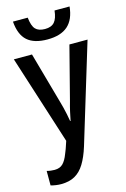

<svg xmlns="http://www.w3.org/2000/svg" viewBox="-146 -821 741 1128"><g transform="rotate(-15 225.0 -257.0)"><path d="M80.6 240.2Q49.8 240.2 17.6 231.4V143.1Q29.3 146.5 42 147.9Q54.7 149.4 64.9 149.4Q97.2 149.4 115.7 130.6Q134.3 111.8 147.9 75.2Q152.8 63 158.9 47.6Q165 32.2 174.3 2L1 -540H111.3L198.7 -228Q203.6 -212.4 208.7 -191.2Q213.9 -169.9 218.8 -147.2Q223.6 -124.5 226.6 -104.5H229.5Q232.4 -119.1 235.1 -132.3Q237.8 -145.5 240.7 -158.7Q243.7 -171.9 247.3 -186.3Q251 -200.7 255.9 -217.8L338.9 -540H449.2L266.6 61Q247.6 122.1 223.1 161.9Q198.7 201.7 164.3 220.9Q129.9 240.2 80.6 240.2ZM223.1 -601.6Q142.1 -601.6 100.8 -638.2Q59.6 -674.8 53.2 -755.4H143.1Q148.4 -704.1 167.2 -684.3Q186 -664.6 224.6 -664.6Q263.7 -664.6 282.5 -686.3Q301.3 -708 306.2 -755.4H397.5Q390.1 -677.7 347.2 -639.6Q304.2 -601.6 223.1 -601.6Z"/></g></svg>

Font: Open Sans
Style: Regular
Weight: 600
Width: 3
Foundry: Ascender Corporation
Version: Version 1.000